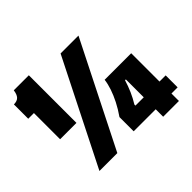

<svg xmlns="http://www.w3.org/2000/svg" viewBox="-174 -904 1146 1146"><g transform="rotate(-45 399.0 -331.0)"><path d="M65 -300V-521H17V-642Q45 -642 58.5 -656.5Q72 -671 76 -702H203V-300ZM97 0 429 -660H580L248 0ZM409 -23V-143Q437 -183 456.5 -221.5Q476 -260 488 -295.5Q500 -331 504 -363H728V40H595V-275H588Q577 -238 561 -201.5Q545 -165 525 -133V-124H780V-23Z"/></g></svg>

Font: Bricolage Grotesque 72pt SemiCondensed ExtraBold
Style: Regular
Weight: 800
Width: 4
Designer: Mathieu Triay
Foundry: Atelier Triay
Version: Version 1.001;gftools[0.9.33.dev8+g029e19f]